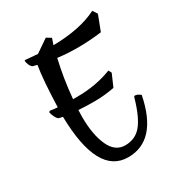

<svg xmlns="http://www.w3.org/2000/svg" viewBox="-169 -792 879 941"><g transform="rotate(-30 271.0 -322.0)"><path d="M421 -367 391 -298Q333 -287 280 -287Q227 -287 188 -290Q187 -276 187 -250Q187 -152 215.5 -88.5Q244 -25 301.5 -25Q359 -25 394 -67.5Q429 -110 456 -205Q458 -213 463 -213Q477 -213 494 -199Q448 33 285 33Q112 33 106 -299L86 -303Q77 -306 68.5 -323.5Q60 -341 59 -351L64 -357Q91 -353 107 -352Q112 -506 125 -582L101 -588Q92 -594 86.5 -607.5Q81 -621 81 -627Q81 -633 83 -633L154 -627L227 -677L253 -661L241 -626Q393 -628 490 -677L507 -651L474 -565Q404 -556 341 -556Q278 -556 226 -563Q202 -461 192 -349H215Q323 -349 412 -384Z"/></g></svg>

Font: Julee
Style: Regular
Weight: 400
Version: Version 1.001